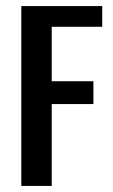

<svg xmlns="http://www.w3.org/2000/svg" viewBox="-20 -611 371 631"><path d="M50 0V-591H316V-523H150V-344H287V-269H150V0Z"/></svg>

Font: Alumni Sans Thin SemiBold
Style: Regular
Weight: 600
Version: Version 1.018